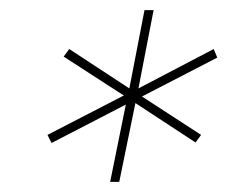

<svg xmlns="http://www.w3.org/2000/svg" viewBox="-20 -762 450 380"><path d="M410 -648 261 -571 378 -495 367 -480 248 -558 216 -402H198L229 -555L82 -479L74 -495L225 -573L106 -650L117 -665L236 -587L266 -742H284L254 -587L403 -665Z"/></svg>

Font: Montserrat Thin
Style: Italic
Weight: 100
Italic angle: -11.3°
Designer: Julieta Ulanovsky
Foundry: Julieta Ulanovsky
Version: Version 9.000; ttfautohint (v1.8.4.7-5d5b)